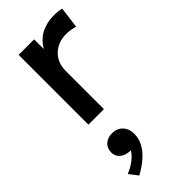

<svg xmlns="http://www.w3.org/2000/svg" viewBox="-277 -556 963 963"><g transform="rotate(-45 205.0 -74.0)"><path d="M76.5 0V-495H186.5V-426.5Q214.5 -473 254.5 -491.8Q294.5 -510.5 340.5 -510.5Q355.5 -510.5 369 -509Q382.5 -507.5 395 -504.5L380.5 -391Q365.5 -395.5 350 -398Q334.5 -400.5 319 -400.5Q261.5 -400.5 224 -365.2Q186.5 -330 186.5 -269.5V0ZM76.5 361 41 314.5Q74 301.5 99.8 281.2Q125.5 261 136 241Q133.5 241 131 241Q113 241 96.2 234.2Q79.5 227.5 69 213.2Q58.5 199 58.5 180Q58.5 150.5 78.2 132.2Q98 114 129.5 114Q164 114 185.5 136.5Q207 159 207 196.5Q207 226 192.5 255Q178 284 148.8 310.8Q119.5 337.5 76.5 361Z"/></g></svg>

Font: Geologica EX
Style: Regular
Weight: 400
Designer: Sindre Bremnes, Frode Helland
Foundry: Monokrom Skriftforlag AS
Version: Version 1.010;gftools[0.9.28]